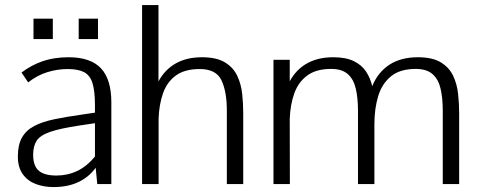

<svg xmlns="http://www.w3.org/2000/svg" viewBox="-20 -740 1927 772"><path d="M194.8 12.2Q156.2 12.2 123.5 -0.2Q90.8 -12.7 71.3 -40Q51.8 -67.4 51.8 -110.8Q51.8 -157.7 68.4 -187Q85 -216.3 117.7 -233.4Q150.4 -250.5 198.5 -260.5Q246.6 -270.5 309.6 -279.3L361.8 -287.1V-316.4Q361.8 -374.5 351.8 -406Q341.8 -437.5 317.9 -450Q293.9 -462.4 252 -462.4Q211.4 -462.4 170.7 -450Q129.9 -437.5 93.3 -408.7Q93.3 -408.7 89.1 -414.8Q85 -420.9 79.8 -428.7Q74.7 -436.5 70.6 -442.4Q66.4 -448.2 66.4 -448.2Q105.5 -478 151.4 -493.9Q197.3 -509.8 255.9 -509.8Q344.2 -509.8 386 -465.3Q427.7 -420.9 427.7 -328.1V0H371.1L364.7 -65.4Q337.4 -27.8 294.9 -7.8Q252.4 12.2 194.8 12.2ZM207 -34.2Q251.5 -34.2 290.3 -52.5Q329.1 -70.8 361.8 -110.8V-244.6L299.8 -235.4Q221.2 -223.6 180.9 -209.5Q140.6 -195.3 127 -173.6Q113.3 -151.9 113.3 -117.7Q113.3 -72.8 136 -53.5Q158.7 -34.2 207 -34.2ZM296.4 -583V-665H374V-583ZM114.7 -583V-665H192.4V-583Z M551.3 0V-719.7H617.2V-412.6Q642.6 -460 686.5 -484.9Q730.5 -509.8 792 -509.8Q851.1 -509.8 884.8 -489Q918.5 -468.3 934.1 -434.8Q949.7 -401.4 953.9 -361.8Q958 -322.3 958 -284.7V0H892.1V-294.4Q892.1 -371.6 870.6 -417Q849.1 -462.4 783.2 -462.4Q722.7 -462.4 687 -436.3Q651.4 -410.2 635.5 -365Q619.6 -319.8 617.7 -262.7V0Z M1079.6 0V-499.5H1145V-413.1Q1170.4 -460.4 1214.4 -485.1Q1258.3 -509.8 1319.8 -509.8Q1371.1 -509.8 1402.8 -494.1Q1434.6 -478.5 1451.9 -452.1Q1469.2 -425.8 1476.6 -393.6Q1500 -450.2 1546.1 -480Q1592.3 -509.8 1660.2 -509.8Q1719.2 -509.8 1752.9 -489Q1786.6 -468.3 1802.2 -434.8Q1817.9 -401.4 1822 -361.8Q1826.2 -322.3 1826.2 -284.7V0H1760.3V-294.4Q1760.3 -345.7 1751.5 -383.5Q1742.7 -421.4 1719 -442.1Q1695.3 -462.9 1651.4 -462.9Q1588.4 -462.9 1552 -433.1Q1515.6 -403.3 1500.5 -353Q1485.4 -302.7 1485.4 -241.2V0H1419.4V-294.4Q1419.4 -345.7 1410.6 -383.5Q1401.9 -421.4 1378.4 -442.1Q1355 -462.9 1311 -462.9Q1251.5 -462.9 1215.6 -436.5Q1179.7 -410.2 1163.3 -364.7Q1147 -319.3 1145 -261.7L1145.5 0Z"/></svg>

Font: Pontano Sans Light
Style: Regular
Weight: 300
Designer: Vernon Adams
Foundry: Vernon Adams
Version: Version 2.001